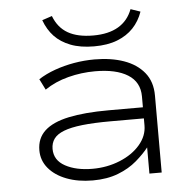

<svg xmlns="http://www.w3.org/2000/svg" viewBox="-51 -750 826 810"><g transform="rotate(-5 362.0 -345.0)"><path d="M310 8Q248 8 199.5 -10.5Q151 -29 123.5 -62Q96 -95 96 -138Q96 -189 130 -220.5Q164 -252 232 -266.5Q300 -281 403 -281H562V-234H406Q335 -234 286 -228.5Q237 -223 207.5 -211.5Q178 -200 165 -182Q152 -164 152 -139Q152 -91 198 -66Q244 -41 313 -41Q375 -41 429 -63Q483 -85 515 -122.5Q547 -160 547 -204V-327Q547 -388 497.5 -419Q448 -450 359 -450Q301 -450 245 -435.5Q189 -421 145 -391L122 -437Q153 -457 192 -471Q231 -485 274 -492.5Q317 -500 361 -500Q431 -500 485 -481Q539 -462 570.5 -423.5Q602 -385 602 -326V0H550V-111L551 -112Q530 -85 497 -56.5Q464 -28 417.5 -10Q371 8 310 8ZM365 -555Q307 -555 265.5 -571Q224 -587 197.5 -615Q171 -643 156 -684L198 -698Q217 -648 258 -624.5Q299 -601 365 -601Q430 -601 471.5 -625.5Q513 -650 531 -698L572 -684Q558 -644 531 -615.5Q504 -587 463 -571Q422 -555 365 -555Z"/></g></svg>

Font: Nunito Sans 7pt Expanded ExtraLight
Style: Regular
Weight: 250
Width: 7
Designer: Vernon Adams
Foundry: Vernon Adams
Version: Version 3.101;gftools[0.9.27]